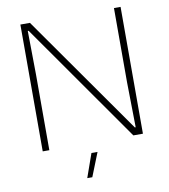

<svg xmlns="http://www.w3.org/2000/svg" viewBox="-97 -811 959 1087"><g transform="rotate(-10 382.0 -268.0)"><path d="M94 0V-729H149L631 -43H636L632 -303V-729H670V0H615L134 -686H129L132 -436V0ZM316 193 364 57H399L345 193Z"/></g></svg>

Font: Mona Sans ExtraLight
Style: Regular
Weight: 200
Designer: Deni Anggara
Foundry: GitHub
Version: Version 2.000